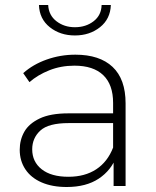

<svg xmlns="http://www.w3.org/2000/svg" viewBox="-20 -745 623 769"><path d="M435 0V-119L433 -137V-333Q433 -406 393.5 -444Q354 -482 278 -482Q224 -482 177.5 -463.5Q131 -445 98 -416L73 -452Q112 -487 167 -506.5Q222 -526 282 -526Q379 -526 431 -477Q483 -428 483 -331V0ZM247 4Q189 4 146.5 -14.5Q104 -33 81.5 -67Q59 -101 59 -145Q59 -185 77.5 -217.5Q96 -250 139 -270.5Q182 -291 254 -291H446V-252H255Q174 -252 141.5 -222Q109 -192 109 -147Q109 -97 147 -67Q185 -37 254 -37Q320 -37 365.5 -67Q411 -97 433 -154L447 -120Q426 -63 375.5 -29.5Q325 4 247 4ZM280 -603Q221 -603 179.5 -636Q138 -669 136 -725H173Q175 -684 206 -660Q237 -636 280 -636Q324 -636 355 -660Q386 -684 387 -725H424Q422 -669 380.5 -636Q339 -603 280 -603Z"/></svg>

Font: Modern
Style: Regular
Weight: 300
Designer: Julieta Ulanovsky
Foundry: Julieta Ulanovsky
Version: Version 8.000